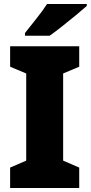

<svg xmlns="http://www.w3.org/2000/svg" viewBox="-20 -947 457 967"><path d="M379 0H31V-103L112 -138V-577L31 -611V-714H379V-611L298 -577V-138L379 -103ZM417 -917Q397 -899 363 -871Q329 -843 293 -814.5Q257 -786 230 -767H106V-781Q131 -813 163.5 -853.5Q196 -894 217 -927H417Z"/></svg>

Font: Noto Sans Bengali SemiCondensed Black
Style: Regular
Weight: 900
Width: 4
Designer: Joana Ranito - Universal Thirst; Jelle Bosma - Monotype Design Team
Foundry: Universal Thirst ehf.
Version: Version 3.000; ttfautohint (v1.8.4.7-5d5b)